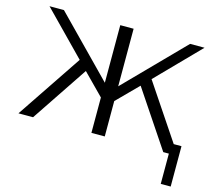

<svg xmlns="http://www.w3.org/2000/svg" viewBox="-121 -847 1352 1195"><g transform="rotate(15 555.5 -249.5)"><path d="M41 0 323 -420 55 -694H148L511 -323V-694H597V-323L961 -694H1054L786 -420L1024 -65H1074V195H1010V0H974L731 -363L597 -228V0H511V-228L378 -363L135 0Z"/></g></svg>

Font: CMU Sans Serif
Style: Medium
Weight: 500
Version: Version 0.7.0